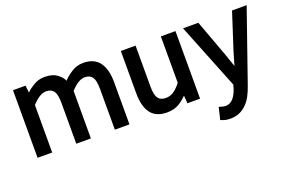

<svg xmlns="http://www.w3.org/2000/svg" viewBox="-96 -832 2040 1375"><g transform="rotate(-20 924.0 -145.0)"><path d="M168.5 -446.3Q191.9 -468.8 222.2 -487.3Q262.2 -512.7 310.5 -512.7Q371.6 -512.7 407 -485.4Q442.4 -458 450.2 -433.1Q472.7 -458 513.9 -485.4Q555.2 -512.7 604.5 -512.7Q687 -512.7 727.1 -459.7Q767.1 -406.7 767.1 -308.1V14.6H655.8V-296.9Q655.8 -361.3 637.5 -386.7Q619.1 -412.1 580.6 -412.1Q531.7 -412.1 473.1 -346.7V14.6H361.8V-296.9Q361.8 -361.3 343.5 -386.7Q325.2 -412.1 285.6 -412.1Q236.8 -412.1 178.2 -346.7V14.6H66.9V-500.5H162.6Z M1204.1 -44.9Q1178.7 -18.6 1147.9 1Q1107.9 26.9 1052.2 26.9Q966.8 26.9 927.7 -26.1Q888.7 -79.1 888.7 -178.2V-500.5H1001V-189Q1001 -125 1019 -99.4Q1037.1 -73.7 1077.1 -73.7Q1110.8 -73.7 1137.2 -91.3Q1163.6 -108.9 1193.8 -146.5V-500.5H1305.2V14.6H1209Z M1616.7 -120.6 1626 -152.8Q1636.2 -189 1646 -221.2L1736.3 -500.5H1847.7L1657.7 44.9Q1645 82 1628.2 114.5Q1611.3 147 1587.6 171.1Q1564 195.3 1533.4 209.5Q1502.9 223.6 1462.4 223.6Q1443.8 223.6 1428.7 220.9Q1413.6 218.3 1388.2 208L1410.6 115.2Q1433.1 122.1 1442.1 124.3Q1451.2 126.5 1458.5 126.5Q1494.1 126.5 1517.3 100.6Q1540.5 74.7 1554.2 32.7L1563.5 1.5L1362.8 -500.5H1479.5L1582 -221.7Q1592.8 -189.9 1605.5 -154.3L1617.2 -120.6Z"/></g></svg>

Font: Pyidaungsu
Style: Bold
Weight: 700
Designer: Sun Tun
Foundry: MCF
Version: Version 2.005 July 4, 2018; ttfautohint (v1.8.1)